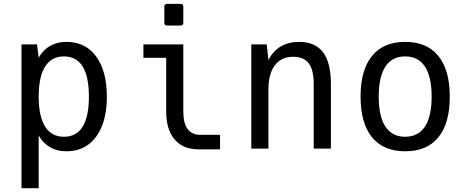

<svg xmlns="http://www.w3.org/2000/svg" viewBox="-20 -780 2448 1008"><path d="M183.1 208V-68.8Q204.6 -29.3 242.2 -7.3Q261.2 3.4 281.7 8.8Q302.2 14.2 329.1 14.2Q394.5 14.2 442.1 -20Q489.7 -54.2 515.4 -118.7Q541 -183.1 541 -272Q541 -406.7 484.9 -483.4Q428.7 -560.1 329.6 -560.1Q280.3 -560.1 243.2 -539.1Q206.1 -518.1 183.1 -477.1L174.3 -546.9H92.8V208ZM183.1 -272.9Q183.1 -377 216.8 -430.4Q250.5 -483.9 315.9 -483.9Q381.3 -483.9 414.1 -430.7Q446.8 -377.4 446.8 -272.9Q446.8 -168.5 414.1 -115.2Q381.3 -62 315.9 -62Q250.5 -62 216.8 -115.5Q183.1 -168.9 183.1 -272.9Z M942.4 -660.6V-745.1Q942.4 -759.8 927.7 -759.8H857.4Q842.8 -759.8 842.8 -745.1V-660.6Q842.8 -646 857.4 -646H927.7Q942.4 -646 942.4 -660.6ZM1135.3 -72.3H1030.3Q987.3 -72.3 964.8 -103Q942.4 -132.8 942.4 -194.3V-546.9H732.9V-476.6H852.5V-194.3Q852.5 -99.6 897 -47.9Q919.9 -21 950.7 -8.5Q981.4 3.9 1021.5 3.9H1135.3Z M1389.2 0V-309.1Q1389.2 -393.1 1423.3 -437.5Q1456.5 -481.9 1519.5 -481.9Q1575.2 -481.9 1601.1 -447.3Q1627 -412.6 1627 -338.9V0H1717.3V-338.9Q1717.3 -450.2 1676.3 -505.4Q1634.3 -560.1 1550.8 -560.1Q1438.5 -560.1 1389.2 -464.8L1380.4 -546.9H1299.3V0Z M2281.2 -59.1Q2341.3 -131.3 2341.3 -273.9Q2341.3 -412.6 2281.2 -486.3Q2221.7 -560.1 2106.9 -560.1Q1993.2 -560.1 1933.1 -486.3Q1873 -412.6 1873 -273.4Q1873 -133.3 1933.1 -59.1Q1994.1 14.2 2106.9 14.2Q2222.2 14.2 2281.2 -59.1ZM1968.3 -272.9Q1968.3 -377 2003.4 -430.4Q2038.6 -483.9 2106.9 -483.9Q2175.8 -483.9 2210.9 -430.4Q2246.1 -377 2246.1 -272.9Q2246.1 -168.9 2210.9 -115.5Q2175.8 -62 2106.9 -62Q2038.6 -62 2003.4 -115.5Q1968.3 -168.9 1968.3 -272.9Z"/></svg>

Font: Hack Dev
Style: Regular
Weight: 400
Designer: Christopher Simpkins
Foundry: Christopher Simpkins
Version: Version 2.0315